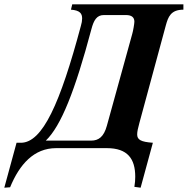

<svg xmlns="http://www.w3.org/2000/svg" viewBox="-135 -689 873 893"><path d="M718 -669H201L195 -644C238 -641 247 -625 247 -603C247 -593 245 -581 241 -568C145 -209 63 -25 -38 -25H-58L-115 184L-88 182C-44 75 23 0 126 0H362C459 0 494 50 494 133C494 148 493 162 490 180L519 184L576 -25C520 -29 503 -39 503 -64C503 -77 507 -94 513 -116L636 -570C647 -610 659 -644 718 -644ZM362 -104C348 -53 324 -35 289 -35H78C149 -103 214 -267 290 -553C301 -595 315 -619 348 -619H451C479 -619 490 -607 490 -588C490 -579 484 -544 480 -531Z"/></svg>

Font: XITS
Style: Bold Italic
Weight: 700
Italic angle: -16.33°
Designer: MicroPress Inc., with final additions and corrections provided by Coen Hoffman, Elsevier (retired)
Version: Version 1.105